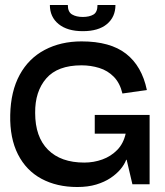

<svg xmlns="http://www.w3.org/2000/svg" viewBox="-20 -739 663 770"><path d="M290 11Q208 11 146.5 -22Q85 -55 52 -120Q19 -185 21 -278Q23 -373 59 -439Q95 -505 159.5 -539Q224 -573 307 -573Q422 -573 485.5 -523.5Q549 -474 569 -378L471 -364Q461 -406 436.5 -431Q412 -456 378 -466.5Q344 -477 307 -477Q211 -477 165.5 -424.5Q120 -372 121 -286Q121 -190 172.5 -138.5Q224 -87 318 -87Q356 -87 390.5 -99.5Q425 -112 450 -137.5Q475 -163 484 -203H360V-278H580V0H511L488 -98H486Q479 -79 463 -60Q447 -41 423 -25Q399 -9 366 1Q333 11 290 11ZM312 -614Q250 -614 215 -642.5Q180 -671 180 -719H252Q252 -691 269 -681Q286 -671 312 -671Q338 -671 354.5 -680.5Q371 -690 371 -719H443Q443 -671 409 -642.5Q375 -614 312 -614Z"/></svg>

Font: Darker Grotesque
Style: Bold
Weight: 700
Designer: Gabriel Lam
Foundry: TypeRant
Version: Version 1.000;gftools[0.9.28]